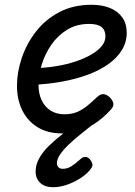

<svg xmlns="http://www.w3.org/2000/svg" viewBox="-20 -539 566 803"><path d="M240 19Q179 19 137 -7Q95 -33 73 -78Q51 -123 51 -180Q51 -237 71 -296.5Q91 -356 130 -406.5Q169 -457 227.5 -488Q286 -519 363 -519Q407 -519 440 -505.5Q473 -492 491.5 -466Q510 -440 510 -402Q510 -363 490 -330Q470 -297 433.5 -271Q397 -245 347 -226.5Q297 -208 236 -197Q175 -186 107 -184L124 -254Q172 -255 216.5 -262.5Q261 -270 298 -282.5Q335 -295 363 -311.5Q391 -328 406 -347Q421 -366 421 -387Q421 -413 404.5 -426Q388 -439 353 -439Q300 -439 260.5 -414.5Q221 -390 194.5 -351.5Q168 -313 154.5 -269Q141 -225 141 -185Q141 -147 154.5 -119Q168 -91 192.5 -76Q217 -61 249 -61Q279 -61 302 -70.5Q325 -80 345.5 -97Q366 -114 387 -134Q401 -147 414.5 -145Q428 -143 439 -132Q452 -119 454 -106Q456 -93 443 -80Q411 -45 377.5 -23Q344 -1 310 9Q276 19 240 19ZM202 244Q168 244 148.5 226Q129 208 129 178Q129 150 144 123Q159 96 184.5 71Q210 46 242.5 21Q275 -4 310 -29L375 -30V-24Q345 0 317 22.5Q289 45 266.5 66.5Q244 88 231 107.5Q218 127 218 143Q218 154 224.5 160.5Q231 167 243 167Q262 167 279 156Q296 145 317 126Q324 119 334.5 117.5Q345 116 355 126Q362 134 365.5 144Q369 154 362 164Q348 185 320.5 203.5Q293 222 262 233Q231 244 202 244Z"/></svg>

Font: Playwrite TZ
Style: Regular
Weight: 400
Designer: Veronika Burian, José Scaglione
Foundry: TypeTogether
Version: Version 1.002